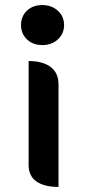

<svg xmlns="http://www.w3.org/2000/svg" viewBox="-20 -529 335 758"><path d="M233 -430Q233 -396 208.5 -373.5Q184 -351 147 -351Q110 -351 86.5 -373.5Q63 -396 63 -430Q63 -465 86.5 -487Q110 -509 147 -509Q184 -509 208.5 -486.5Q233 -464 233 -430ZM93 -288Q149 -288 180 -264.5Q211 -241 211 -196V209Q155 209 124 187.5Q93 166 93 122Z"/></svg>

Font: K2D SemiBold
Style: Regular
Weight: 600
Designer: Katatrad Aksorn Co.,Ltd.
Foundry: Cadson Demak Co.,Ltd.
Version: Version 1.000; ttfautohint (v1.6)